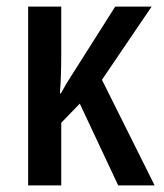

<svg xmlns="http://www.w3.org/2000/svg" viewBox="-20 -560 495 580"><path d="M438 -540 288 -319 447 0H337L221 -247L165 -189V0H65V-540H165V-397Q165 -364 164 -333.5Q163 -303 161 -278H164Q172 -293 181 -308Q190 -323 198 -335L328 -540Z"/></svg>

Font: Avrile Sans Condensed Medium
Style: Regular
Weight: 500
Width: 3
Designer: Monotype Design Team
Foundry: Monotype Imaging Inc.
Version: Version 2.001;September 10, 2019;FontCreator 11.5.0.2425 64-